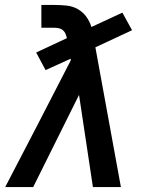

<svg xmlns="http://www.w3.org/2000/svg" viewBox="-20 -755 640 775"><path d="M1 0 131 -250 266 -512 265 -518 164 -472 126 -543 250 -601Q248 -610 244.5 -618.5Q241 -627 234 -633Q227 -639 217.5 -641Q208 -643 199 -643H147V-735H199Q224 -735 248.5 -732.5Q273 -730 293.5 -718.5Q314 -707 328 -688Q342 -669 349 -646L474 -704L513 -633L365 -564L468 0H355L299 -372L114 0Z"/></svg>

Font: Iosevka SS04 Semibold Extended
Style: Italic
Weight: 600
Width: 7
Italic angle: -9°
Monospace: yes
Designer: Belleve Invis
Foundry: Belleve Invis
Version: Version 19.0.0; ttfautohint (v1.8.4)